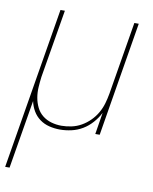

<svg xmlns="http://www.w3.org/2000/svg" viewBox="-103 -583 686 860"><g transform="rotate(10 240.0 -152.5)"><path d="M-20 215 102 -520H122L70 -210Q67 -186 65.5 -162Q64 -138 68 -115Q72 -92 82 -71.5Q92 -51 109.5 -37Q127 -23 149.5 -16.5Q172 -10 196 -10Q218 -10 241.5 -15Q265 -20 286 -32Q307 -44 324.5 -61.5Q342 -79 354 -100Q366 -121 372.5 -143.5Q379 -166 383 -189L438 -520H458L372 0H352L368 -99Q356 -75 337 -53.5Q318 -32 294.5 -18Q271 -4 244.5 2Q218 8 192 8Q167 8 143 2Q119 -4 100 -18Q81 -32 69 -52.5Q57 -73 52 -97L0 215Z"/></g></svg>

Font: Iosevka Thin Oblique
Style: Regular
Weight: 100
Italic angle: -9°
Monospace: yes
Designer: Belleve Invis
Foundry: Belleve Invis
Version: Version 32.5.0; ttfautohint (v1.8.4)